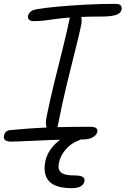

<svg xmlns="http://www.w3.org/2000/svg" viewBox="-32 -725 652 998"><path d="M26 11Q-18 11 -11 -20Q-9 -32 -1 -40Q7 -48 24 -49Q66 -53 113 -56.5Q160 -60 210 -62Q203 -82 210 -117Q229 -211 251.5 -301.5Q274 -392 294.5 -474.5Q315 -557 329 -624Q330 -630 331 -634Q283 -630 252 -625.5Q221 -621 196 -618Q171 -615 142 -615Q128 -615 119.5 -622.5Q111 -630 114 -643Q115 -652 125 -662.5Q135 -673 159 -677Q205 -685 272.5 -691Q340 -697 416 -701Q492 -705 564 -705Q589 -705 595.5 -697Q602 -689 600 -676Q596 -655 569.5 -647Q543 -639 497 -639Q466 -639 439.5 -638.5Q413 -638 390 -637Q395 -619 390 -595Q380 -546 360 -467.5Q340 -389 315.5 -288Q291 -187 268 -69Q267 -66 266 -64Q344 -66 433 -66Q461 -66 468.5 -58.5Q476 -51 474 -40Q471 -24 451.5 -12Q432 0 395 0Q311 0 238.5 2.5Q166 5 111 8Q56 11 26 11ZM341 253Q256 253 223 217Q190 181 204 112Q212 73 240.5 39Q269 5 308.5 -16Q348 -37 390 -37Q410 -37 407 -19Q405 -12 399.5 -7Q394 -2 377 5Q335 21 308 53.5Q281 86 274 123Q267 154 284.5 170.5Q302 187 356 187Q387 187 398.5 195Q410 203 407 217Q400 253 341 253Z"/></svg>

Font: Shantell Sans Normal
Style: Italic
Weight: 300
Italic angle: -11.31°
Designer: Stephen Nixon, Anya Danilova, Shantell Martin
Foundry: Arrow Type
Version: Version 1.008;[a672d596b]